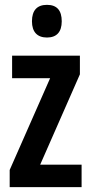

<svg xmlns="http://www.w3.org/2000/svg" viewBox="-20 -773 376 793"><path d="M174 -753C133 -753 112 -730 112 -685C112 -641 134 -618 174 -618C214 -618 235 -641 235 -685C235 -729 216 -753 174 -753ZM317 0V-93H146L310 -466V-543H30V-450H187L20 -71V0Z"/></svg>

Font: Noto Sans Gujarati ExtraCondensed SemiBold
Style: Regular
Weight: 600
Width: 2
Designer: Jelle Bosma - Monotype Design Team, Universal Thirst
Foundry: Monotype Imaging Inc.
Version: Version 2.106